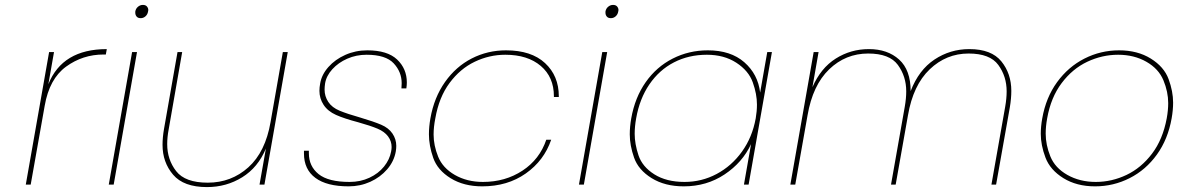

<svg xmlns="http://www.w3.org/2000/svg" viewBox="-20 -752 4804 782"><path d="M177 -409Q234 -552 415 -552L411 -530H402Q317 -530 249 -480.5Q181 -431 162 -321L105 0H85L180 -540H200Z M553 -678Q542 -678 536.5 -684.5Q531 -691 531 -700Q531 -702 531 -705Q533 -717 542 -724.5Q551 -732 562 -732Q573 -732 578.5 -725.5Q584 -719 584 -711Q584 -708 583 -705Q581 -693 572.5 -685.5Q564 -678 553 -678ZM538 -540 443 0H423L518 -540Z M1152 -540 1057 0H1037L1063 -147Q1031 -70 966.5 -30Q902 10 823 10Q728 10 685 -40.5Q642 -91 642 -162Q642 -192 648 -227L703 -540H722L667 -225Q661 -193 661 -165Q661 -102 697.5 -55Q734 -8 826 -8Q922 -8 991.5 -70.5Q1061 -133 1082 -255L1132 -540Z M1400 7Q1311 7 1264.5 -27.5Q1218 -62 1218 -127Q1218 -132 1218 -138H1238Q1238 -133 1238 -128Q1238 -75 1277.5 -43Q1317 -11 1404 -11Q1448 -11 1484.5 -28Q1521 -45 1544 -73.5Q1567 -102 1573 -135Q1575 -145 1575 -153Q1575 -177 1560.5 -196.5Q1546 -216 1517.5 -228Q1489 -240 1439 -254Q1382 -269 1348.5 -284Q1315 -299 1298 -325Q1281 -351 1281 -382Q1281 -396 1284 -412Q1290 -448 1317.5 -479Q1345 -510 1386.5 -528.5Q1428 -547 1476 -547Q1558 -547 1597.5 -509.5Q1637 -472 1637 -416Q1637 -405 1635 -392H1615Q1616 -403 1616 -413Q1616 -459 1583.5 -494Q1551 -529 1473 -529Q1431 -529 1394.5 -513Q1358 -497 1333.5 -470Q1309 -443 1304 -412Q1302 -398 1302 -387Q1302 -360 1317 -337Q1332 -314 1363.5 -301Q1395 -288 1448 -273Q1502 -257 1532.5 -244Q1563 -231 1578.5 -208Q1594 -185 1594 -158Q1594 -147 1592 -135Q1585 -95 1557 -62.5Q1529 -30 1488 -11.5Q1447 7 1400 7Z M1733 -270Q1748 -355 1792.5 -418Q1837 -481 1901.5 -514Q1966 -547 2041 -547Q2144 -547 2200 -495Q2256 -443 2256 -360Q2256 -358 2256 -357H2236Q2236 -358 2236 -360Q2236 -438 2182.5 -483.5Q2129 -529 2038 -529Q1973 -529 1913.5 -500.5Q1854 -472 1811 -414Q1768 -356 1753 -270Q1746 -235 1746 -204Q1746 -160 1764.5 -114Q1783 -68 1832.5 -39.5Q1882 -11 1947 -11Q2038 -11 2108 -57Q2178 -103 2205 -183H2225Q2196 -98 2121.5 -45.5Q2047 7 1944 7Q1869 7 1815.5 -26Q1762 -59 1744.5 -109Q1727 -159 1727 -205Q1727 -236 1733 -270Z M2468 -678Q2457 -678 2451.5 -684.5Q2446 -691 2446 -700Q2446 -702 2446 -705Q2448 -717 2457 -724.5Q2466 -732 2477 -732Q2488 -732 2493.5 -725.5Q2499 -719 2499 -711Q2499 -708 2498 -705Q2496 -693 2487.5 -685.5Q2479 -678 2468 -678ZM2453 -540 2358 0H2338L2433 -540Z M2551 -270Q2566 -355 2610 -417.5Q2654 -480 2720 -513.5Q2786 -547 2863 -547Q2956 -547 3011.5 -498.5Q3067 -450 3076 -375L3105 -540H3124L3029 0H3010L3039 -165Q3004 -90 2931 -41.5Q2858 7 2765 7Q2688 7 2634 -26.5Q2580 -60 2562.5 -110Q2545 -160 2545 -205Q2545 -236 2551 -270ZM3058 -270Q3063 -299 3063 -326Q3063 -369 3046 -416.5Q3029 -464 2979 -496.5Q2929 -529 2859 -529Q2785 -529 2725 -498Q2665 -467 2625 -408.5Q2585 -350 2571 -270Q2565 -237 2565 -207Q2565 -166 2580.5 -119.5Q2596 -73 2645 -42Q2694 -11 2768 -11Q2838 -11 2899 -43.5Q2960 -76 3002 -134.5Q3044 -193 3058 -270Z M3928 -552Q4018 -552 4058.5 -502Q4099 -452 4099 -382Q4099 -351 4093 -315L4037 0H4018L4074 -317Q4080 -351 4080 -380Q4080 -441 4046 -487.5Q4012 -534 3925 -534Q3834 -534 3766.5 -469.5Q3699 -405 3678 -282L3628 0H3609L3665 -317Q3671 -351 3671 -380Q3671 -441 3637 -487.5Q3603 -534 3516 -534Q3424 -534 3357 -469.5Q3290 -405 3269 -282L3219 0H3199L3294 -540H3314L3289 -397Q3323 -475 3384 -513.5Q3445 -552 3519 -552Q3595 -552 3642 -509.5Q3689 -467 3689 -381Q3722 -467 3786 -509.5Q3850 -552 3928 -552Z M4440 7Q4365 7 4311 -26.5Q4257 -60 4238 -110.5Q4219 -161 4219 -207Q4219 -237 4225 -270Q4240 -355 4285.5 -417.5Q4331 -480 4397 -513.5Q4463 -547 4538 -547Q4613 -547 4667 -513.5Q4721 -480 4739.5 -430Q4758 -380 4758 -334Q4758 -304 4752 -270Q4737 -185 4692 -122.5Q4647 -60 4581 -26.5Q4515 7 4440 7ZM4443 -11Q4508 -11 4568 -39.5Q4628 -68 4672 -126Q4716 -184 4732 -270Q4738 -303 4738 -332Q4738 -378 4718.5 -425Q4699 -472 4649 -500.5Q4599 -529 4534 -529Q4469 -529 4408.5 -500.5Q4348 -472 4304 -413.5Q4260 -355 4245 -270Q4239 -237 4239 -208Q4239 -162 4258 -115Q4277 -68 4327.5 -39.5Q4378 -11 4443 -11Z"/></svg>

Font: Fz Poppins Thin
Style: Italic
Weight: 100
Italic angle: -10°
Designer: Ninad Kale (Devanagari), Jonny Pinhorn (Latin)
Foundry: Indian Type Foundry
Version: Vit hóa bi Vntype.Com & FontZin.Com